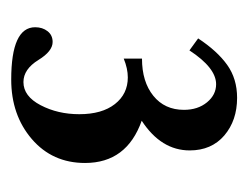

<svg xmlns="http://www.w3.org/2000/svg" viewBox="-70 -622 445 344"><g transform="rotate(90 152.0 -449.5)"><path d="M122.1 -247.6Q28.3 -247.6 28.3 -290.5Q28.3 -303.7 35.4 -312.7Q42.5 -321.8 54.7 -321.8Q71.3 -321.8 86.9 -296.4Q103.5 -269.5 126.5 -269.5Q151.9 -269.5 168 -300.3Q184.1 -331.1 184.1 -369.6Q184.1 -410.2 166 -433.3Q147.9 -456.5 118.2 -456.5Q102.5 -456.5 84.5 -449.2V-481.9Q126 -481.9 151.1 -502.2Q176.3 -522.5 176.3 -557.1Q176.3 -582 162.8 -598.4Q149.4 -614.7 130.4 -614.7Q101.1 -614.7 69.8 -566.9L48.3 -582.5Q70.8 -616.7 95.7 -634.5Q120.6 -652.3 154.8 -652.3Q195.3 -652.3 222.2 -629.4Q249 -606.4 249 -567.4Q249 -516.1 195.8 -481.4Q271.5 -454.6 271.5 -379.9Q271.5 -321.3 228.5 -284.4Q185.5 -247.6 122.1 -247.6Z"/></g></svg>

Font: Elstob 10pt SemiBold
Style: Regular
Weight: 600
Designer: Peter S. Baker
Version: Version 1.015